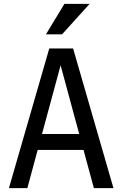

<svg xmlns="http://www.w3.org/2000/svg" viewBox="-20 -970 631 990"><path d="M26 0 234 -720H316L121 0ZM464 0 269 -720H357L565 0ZM137 -279H450V-197H137ZM300 -793H217L312 -950H442Z"/></svg>

Font: Instrument Sans SemiCondensed Medium
Style: Regular
Weight: 500
Width: 4
Designer: Rodrigo Fuenzalida
Foundry: fragTYPE
Version: Version 1.000;gftools[0.9.28]